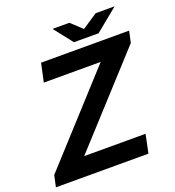

<svg xmlns="http://www.w3.org/2000/svg" viewBox="-192 -965 990 1084"><g transform="rotate(-20 303.5 -423.5)"><path d="M-27 -69 476 -621H634L130 -69ZM-42 0 -27 -69 27 -111H537L514 0ZM96 -579 120 -690H649L634 -621L579 -579ZM369 -735 386 -768 505 -847H619L482 -735ZM334 -735 246 -847H347L432 -768L447 -735Z"/></g></svg>

Font: Radio Canada Big Medium
Style: Italic
Weight: 500
Italic angle: -12°
Designer: Étienne Aubert Bonn
Foundry: Coppers and Brasses
Version: Version 1.001